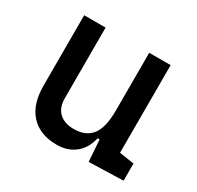

<svg xmlns="http://www.w3.org/2000/svg" viewBox="-120 -657 826 804"><g transform="rotate(30 293.0 -254.5)"><path d="M242.2 9.8Q160.6 9.8 116 -38.8Q71.3 -87.4 71.3 -175.8V-517.6H174.8V-175.8Q174.8 -131.3 200.2 -107.2Q225.6 -83 271.5 -83Q328.1 -83 356.9 -118.9Q385.7 -154.8 385.7 -239.3V-517.6H489.3V-93.8L560.5 -83V0L394.5 4.9L387.2 -99.6H377.9Q365.7 -46.9 330.1 -18.6Q294.4 9.8 242.2 9.8Z"/></g></svg>

Font: Cascadia Code NF
Style: Regular
Weight: 400
Monospace: yes
Designer: Aaron Bell
Foundry: Saja Typeworks
Version: Version 2404.023; ttfautohint (v1.8.4)